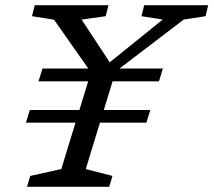

<svg xmlns="http://www.w3.org/2000/svg" viewBox="-20 -721 824 741"><path d="M188.5 -645 103.5 -658.5 114 -701H398.5L388 -658.5L295 -645.5L412 -467.5L388.5 -468.5L608 -645.5L526 -658.5L536.5 -701H783.5L773.5 -658.5L689 -645.5L426 -445L311 -68.5L414 -42L401.5 0H84L97 -42L216.5 -68.5L331 -442ZM560 -296.5 545 -247.5H80L95 -296.5ZM608.5 -456.5 593.5 -407H128.5L144 -456.5Z"/></svg>

Font: Newsreader 8pt
Style: Italic
Weight: 400
Italic angle: -17°
Version: Version 1.003